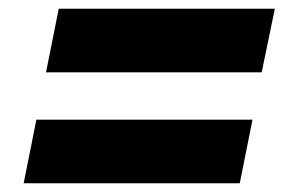

<svg xmlns="http://www.w3.org/2000/svg" viewBox="-20 -569 649 438"><path d="M114 -549H607L577 -404H85ZM63 -296H556L527 -151H34Z"/></svg>

Font: Idrija
Style: Italic
Weight: 800
Italic angle: -11.3°
Designer: Julieta Ulanovsky
Foundry: Julieta Ulanovsky
Version: Version 7.200